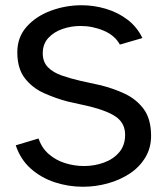

<svg xmlns="http://www.w3.org/2000/svg" viewBox="-20 -700 636 732"><path d="M296 12Q241 12 189 -5Q137 -22 97.5 -57Q58 -92 40 -146L127 -172Q139 -136 166 -112.5Q193 -89 228.5 -78Q264 -67 300 -67Q340 -67 376 -80Q412 -93 434.5 -119.5Q457 -146 457 -186Q457 -227 427 -251Q397 -275 323 -294L238 -313Q192 -325 147.5 -345Q103 -365 74.5 -402Q46 -439 46 -501Q46 -558 81.5 -598Q117 -638 173.5 -659Q230 -680 291 -680Q338 -680 383.5 -666.5Q429 -653 465.5 -625.5Q502 -598 523 -555L437 -530Q418 -565 375.5 -583Q333 -601 287 -601Q251 -601 218 -589.5Q185 -578 164 -555Q143 -532 143 -497Q143 -464 162.5 -444Q182 -424 214.5 -412.5Q247 -401 286 -392L359 -376Q410 -364 455 -343Q500 -322 528 -284Q556 -246 556 -182Q556 -136 534 -99.5Q512 -63 475 -38.5Q438 -14 391.5 -1Q345 12 296 12Z"/></svg>

Font: Atkinson Hyperlegible
Style: Regular
Weight: 400
Designer: Elliott Scott, Megan Eiswerth, Linus Boman, Theodore Petrosky
Foundry: Braille Institute
Version: Version 1.006; ttfautohint (v1.8.3)